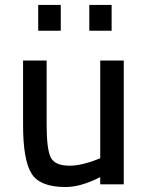

<svg xmlns="http://www.w3.org/2000/svg" viewBox="-20 -743 599 774"><path d="M384 -499H479V0H384V-29Q306 11 244 11Q141 11 107 -43.5Q73 -98 73 -239V-499H168V-240Q168 -142 184.5 -108.5Q201 -75 261 -75Q286 -75 316.5 -82.5Q347 -90 366 -98L384 -105ZM134 -619V-723H225V-619ZM340 -619V-723H430V-619Z"/></svg>

Font: TitilliumText22L Lt
Style: Medium
Weight: 500
Designer: Campivisivi
Foundry: Campivisivi
Version: 1.000